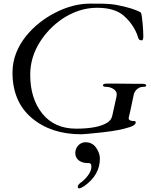

<svg xmlns="http://www.w3.org/2000/svg" viewBox="-20 -729 833 1061"><path d="M396 116.5C396 152.9 427 172 463 172C479.3 172 485 174.4 485 192C485 216.7 468.7 243.7 436 273C429.2 278.4 410 289.1 410 302C410 308.7 412.3 312 417 312C423 312 432.7 307.7 446 299C503.3 258.3 532 207.7 532 147C532 127 525 107 511 87C497 67 477.3 57 452 57C421.6 57 396 83.9 396 116.5ZM625 -209C625 -204.3 624.7 -200 624 -196L600 -88C596.7 -73.3 588 -61.3 574 -52C538.7 -29.3 481 -18 401 -18C321 -18 258.7 -45.7 214 -101C169.3 -156.3 147 -228 147 -316C147 -380 164.8 -440.3 200.5 -497C259.7 -591 374.8 -686 515.5 -686C575.8 -686 622.2 -673.8 654.5 -649.5C690.9 -622.1 727.1 -575.2 742.5 -524C745.9 -512.6 748.6 -506 764 -506C769.3 -506 772 -514 772 -530C772 -552.7 766.7 -647.5 758 -660C756 -662 747.3 -666.2 732 -672.5C716.7 -678.8 697.5 -684.8 674.5 -690.5C604.4 -707.8 586.8 -709 478 -709C414 -709 348.8 -691.8 282.5 -657.5C172 -600.3 49 -484.3 49 -329C49 -221 84.5 -137 155.5 -77C226.5 -17 317.7 13 429 13C441 13 479.5 9.5 544.5 2.5C609.5 -4.5 660.7 -14.3 698 -27C719.3 -33.7 730 -42.7 730 -54C730 -58 727 -60 721 -60C701 -60 691 -65.3 691 -76C691 -78 691.7 -81.5 693 -86.5C703.1 -124.4 710.5 -169.6 719.5 -208C724.1 -227.7 745 -249 769.5 -249C781.8 -249 788 -251.3 788 -256C788 -262.7 780.7 -266 766 -266H717L621 -267H571C556.3 -267 549 -264 549 -258C549 -252 555.3 -249 568 -249C592.2 -249 625 -233.3 625 -209Z"/></svg>

Font: fbb
Style: Italic
Weight: 400
Italic angle: -12°
Designer: David J. Perry, Michael Sharpe
Version: Version 0.991